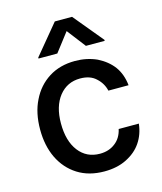

<svg xmlns="http://www.w3.org/2000/svg" viewBox="-115 -852 799 947"><g transform="rotate(-15 284.0 -378.0)"><path d="M165 -25Q108 -61 77 -125Q47 -188 47 -270Q47 -355 78 -417Q109 -481 166 -517Q223 -553 300 -553Q360 -553 411 -530Q461 -505 490 -466Q519 -426 525 -369H422Q413 -408 383 -435Q354 -463 302 -463Q236 -463 195 -412Q154 -360 154 -273Q154 -183 194 -131Q234 -79 302 -79Q348 -79 380 -104Q412 -128 422 -173H525Q519 -119 491 -78Q464 -38 414 -13Q366 11 301 11Q222 11 165 -25ZM226 -611H130V-616L255 -767H343L468 -616V-611H372L299 -706Z"/></g></svg>

Font: Sinter Medium
Style: Regular
Weight: 500
Foundry: Adobe & rsms
Version: Version 1.000